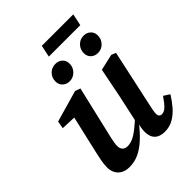

<svg xmlns="http://www.w3.org/2000/svg" viewBox="-233 -945 1083 1083"><g transform="rotate(-45 309.0 -403.0)"><path d="M160 14Q131 14 110.5 3Q90 -8 79 -28Q68 -48 68 -74Q68 -99 73.5 -128Q79 -157 85 -182L143 -434L170 -403L48 -408L56 -453L245 -507L277 -496L208 -201Q204 -185 201 -170.5Q198 -156 196 -143.5Q194 -131 194 -119Q194 -99 205 -88Q216 -77 235 -77Q257 -77 279 -87Q301 -97 328 -118.5Q355 -140 391 -173L397 -125H373Q339 -82 305.5 -51Q272 -20 236.5 -3Q201 14 160 14ZM441 14Q402 14 381 -6.5Q360 -27 360 -67Q360 -81 362.5 -95.5Q365 -110 369 -129H363L402 -309Q411 -353 419.5 -397Q428 -441 437 -485L534 -507L561 -496L488 -159Q483 -139 480 -121Q477 -103 477 -92Q477 -81 483 -74.5Q489 -68 500 -68Q517 -68 534 -83.5Q551 -99 577 -137L613 -114Q592 -80 567 -51Q542 -22 511 -4Q480 14 441 14ZM263 -567Q239 -567 222 -582.5Q205 -598 205 -623Q205 -653 225 -673.5Q245 -694 275 -694Q300 -694 316.5 -678.5Q333 -663 333 -638Q333 -609 312.5 -588Q292 -567 263 -567ZM489 -567Q464 -567 447.5 -582.5Q431 -598 431 -623Q431 -653 451 -673.5Q471 -694 500 -694Q525 -694 541.5 -678.5Q558 -663 558 -638Q558 -609 538 -588Q518 -567 489 -567ZM278 -749 293 -820H544L529 -749Z"/></g></svg>

Font: Source Serif 4 SemiBold
Style: Italic
Weight: 600
Italic angle: -12°
Designer: Frank Grießhammer
Foundry: Adobe Systems Incorporated
Version: Version 4.004;hotconv 1.0.116;makeotfexe 2.5.65601